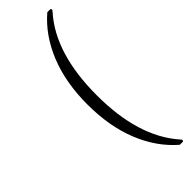

<svg xmlns="http://www.w3.org/2000/svg" viewBox="-385 -865 1228 1228"><g transform="rotate(-45 229.0 -250.5)"><path d="M152 -251Q152 -448 213.5 -600.5Q275 -753 388 -850H416Q422 -844 422 -841Q422 -837 412 -826Q236 -628 236 -250Q236 125 412 325Q422 336 422 340Q422 343 416 349H388Q275 252 213.5 99.5Q152 -53 152 -251Z"/></g></svg>

Font: KaTeX_Size1
Style: Regular
Weight: 400
Version: Version 1.1; ttfautohint (v1.3)